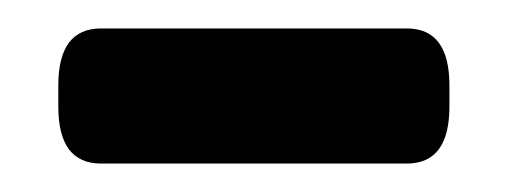

<svg xmlns="http://www.w3.org/2000/svg" viewBox="-20 -712 360 135"><path d="M296 -652V-637Q296 -597 266 -597H51Q21 -597 21 -637V-652Q21 -692 51 -692H266Q296 -692 296 -652Z"/></svg>

Font: mmAsap
Style: Bold
Weight: 700
Designer: Pablo Cosgaya
Foundry: Omnibus-Type
Version: Version 1.001